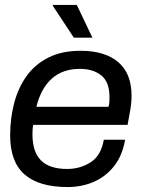

<svg xmlns="http://www.w3.org/2000/svg" viewBox="-20 -743 596 775"><path d="M253 12Q137 12 79 -39Q21 -90 21 -196Q21 -266 37.5 -328Q54 -390 88 -437Q122 -484 176 -511Q230 -538 305 -538Q404 -538 457.5 -492Q511 -446 511 -357Q511 -340 509 -321.5Q507 -303 503 -283L495 -239H114Q112 -228 111.5 -219Q111 -210 111 -201Q111 -130 145.5 -95.5Q180 -61 251 -61Q304 -61 346 -88Q388 -115 399 -179H485Q474 -115 440.5 -72.5Q407 -30 358.5 -9Q310 12 253 12ZM127 -312H418Q421 -322 421.5 -332Q422 -342 422 -351Q422 -412 389 -438.5Q356 -465 302 -465Q233 -465 189 -425.5Q145 -386 127 -312ZM278 -591 193 -720 194 -723H290L353 -591Z"/></svg>

Font: Archivo VF Beta
Style: Italic
Weight: 400
Italic angle: -10°
Designer: Hector Gatti
Foundry: Omnibus-Type
Version: Version 1.002